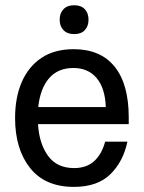

<svg xmlns="http://www.w3.org/2000/svg" viewBox="-20 -700 548 732"><path d="M261.7 12.5Q151.7 12.5 94.6 -59.6Q37.5 -131.7 37.5 -250Q37.5 -328.3 62.9 -387.1Q88.3 -445.8 137.9 -479.2Q187.5 -512.5 260.8 -512.5Q363.3 -512.5 417.1 -445.8Q470.8 -379.2 470.8 -252.5V-226.7H125Q129.2 -153.3 162.9 -106.2Q196.7 -59.2 262.5 -59.2Q310 -59.2 339.2 -85.8Q368.3 -112.5 380.8 -160H465.8Q450 -84.2 400.8 -35.8Q351.7 12.5 261.7 12.5ZM125.8 -291.7H383.3Q380.8 -364.2 348.3 -402.5Q315.8 -440.8 260 -440.8Q200.8 -440.8 167.1 -401.7Q133.3 -362.5 125.8 -291.7ZM262.5 -570Q236.7 -570 222.1 -585Q207.5 -600 207.5 -625Q207.5 -650 222.1 -665Q236.7 -680 262.5 -680Q289.2 -680 303.3 -665Q317.5 -650 317.5 -625Q317.5 -600 303.3 -585Q289.2 -570 262.5 -570Z"/></svg>

Font: Familjen Grotesk GF
Style: Regular
Weight: 400
Designer: Anders Wikstroem, Jonas Baeckman, Matilda Gysing, Kristian Moeller
Foundry: Familjen STHLM AB
Version: Version 2.000; Beta; Release 4; Build 6